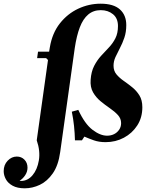

<svg xmlns="http://www.w3.org/2000/svg" viewBox="-137 -760 808 1040"><path d="M-3 260Q-43 260 -68.5 246Q-94 232 -105.5 210.5Q-117 189 -117 167Q-117 133 -95.5 110.5Q-74 88 -46 88Q-21 88 -4.5 105Q12 122 12 148Q12 170 -0.5 189Q-13 208 -31 219Q-28 220 -23 220Q13 220 39 189.5Q65 159 73.5 108.5Q82 58 62 0L123 -435L113 -445H64L69 -480H129L133 -504Q146 -581 187.5 -633.5Q229 -686 287 -713Q345 -740 408 -740Q478 -740 512.5 -709Q547 -678 547 -624Q547 -586 536.5 -555.5Q526 -525 512.5 -499.5Q499 -474 488.5 -451Q478 -428 478 -404Q478 -376 494 -357Q510 -338 533 -322Q556 -306 579 -287.5Q602 -269 618 -243.5Q634 -218 634 -179Q634 -123 606.5 -80.5Q579 -38 534 -14Q489 10 435 10Q399 10 371 0Q343 -10 320 -20L307 0H269Q268 -39 264 -77.5Q260 -116 252 -155L287 -165Q322 -89 364 -57Q406 -25 443 -25Q464 -25 481 -33.5Q498 -42 508.5 -57.5Q519 -73 519 -93Q519 -118 501.5 -137Q484 -156 458.5 -173.5Q433 -191 408 -211.5Q383 -232 367 -260Q351 -288 354 -328Q357 -372 373 -403Q389 -434 410.5 -457.5Q432 -481 453 -503Q474 -525 488 -552.5Q502 -580 502 -619Q502 -661 475 -683Q448 -705 409 -705Q369 -705 341 -681.5Q313 -658 295.5 -612.5Q278 -567 268 -500L189 64Q179 136 149 179Q119 222 79 241Q39 260 -3 260Z"/></svg>

Font: Brygada 1918
Style: Bold Italic
Weight: 700
Italic angle: -8°
Designer: Mateusz Machalski | Borys Kosmynka | Przemek Hoffer
Foundry: NIEPODLEGLA 2018
Version: Version 3.006